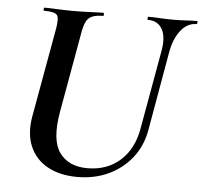

<svg xmlns="http://www.w3.org/2000/svg" viewBox="-48 -675 783 740"><g transform="rotate(5 343.5 -305.5)"><path d="M559 -501Q568 -554 551 -583.5Q534 -613 496 -613Q493 -613 494 -619Q495 -625 496 -625Q519 -625 542.5 -623.5Q566 -622 594 -622Q619 -622 642.5 -623.5Q666 -625 684 -625Q688 -625 687 -619Q686 -613 684 -613Q648 -613 622.5 -580Q597 -547 588 -494L535 -192Q524 -128 487.5 -82Q451 -36 397 -11Q343 14 277 14Q210 14 162.5 -12Q115 -38 94 -86.5Q73 -135 84 -201L146 -547Q154 -591 144 -602Q134 -613 95 -613Q91 -613 92 -619Q93 -625 94 -625Q118 -625 147 -623.5Q176 -622 207 -622Q242 -622 271.5 -623.5Q301 -625 323 -625Q325 -625 325 -619Q325 -613 323 -613Q295 -613 279.5 -606Q264 -599 256.5 -583Q249 -567 244 -538L189 -229Q170 -120 205 -71.5Q240 -23 313 -23Q390 -23 441 -69.5Q492 -116 505 -198Z"/></g></svg>

Font: Cormorant
Style: Bold Italic
Weight: 700
Italic angle: -10°
Designer: Christian Thalmann (Catharsis Fonts)
Foundry: Catharsis Fonts
Version: Version 4.000